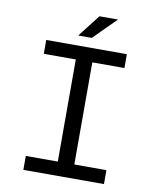

<svg xmlns="http://www.w3.org/2000/svg" viewBox="-90 -892 780 961"><g transform="rotate(10 300.0 -411.5)"><path d="M249 -710 336.9 -823.2H431.2L317.9 -710ZM95.2 0V-70.8H257.8V-589.8H95.2V-660.2H504.9V-589.8H341.8V-70.8H504.9V0Z"/></g></svg>

Font: Office Code Pro D
Style: Regular
Weight: 400
Designer: Nathan Rutzky & Paul D. Hunt
Foundry: Adobe Systems Incorporated
Version: Version 1.004;PS 001.004;hotconv 1.0.70;makeotf.lib2.5.58329